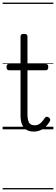

<svg xmlns="http://www.w3.org/2000/svg" viewBox="-20 -989 428 1468"><path d="M238 17Q204 17 181.5 3Q159 -11 148 -38.5Q137 -66 137 -106V-452H49Q39 -452 34.5 -458Q30 -464 30 -476Q30 -489 34.5 -494.5Q39 -500 49 -500H137V-711Q137 -721 143.5 -725.5Q150 -730 163 -730Q176 -730 183 -725.5Q190 -721 190 -711V-500H330Q340 -500 344.5 -494.5Q349 -489 349 -476Q349 -464 344.5 -458Q340 -452 330 -452H190V-117Q190 -76 201 -53.5Q212 -31 245 -31Q270 -31 288.5 -46.5Q307 -62 324 -89Q331 -97 338 -96.5Q345 -96 353 -91Q361 -85 363.5 -77.5Q366 -70 362 -63Q348 -38 329 -20Q310 -2 287 7.5Q264 17 238 17ZM0 449H388V459H0ZM0 -20H388V0H0ZM0 -505H388V-500H0ZM0 -969H388V-959H0Z"/></svg>

Font: Playwrite IT Trad Guides
Style: Regular
Weight: 400
Designer: Veronika Burian, José Scaglione
Foundry: TypeTogether
Version: Version 1.003